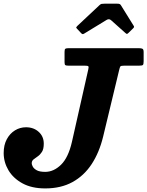

<svg xmlns="http://www.w3.org/2000/svg" viewBox="-55 -1012 801 1044"><path d="M385.5 -832.5Q389.5 -828 393 -826.8Q396.5 -825.5 403 -829.5L523.5 -903Q537.5 -912 548.5 -902.5L627 -832.5Q632.5 -828 634.8 -827.5Q637 -827 643.5 -833L668.5 -857.5Q673 -862 673.8 -864.8Q674.5 -867.5 672 -871.5L602.5 -983.5Q599.5 -988.5 595.2 -990.2Q591 -992 581 -992H513.5Q502.5 -992 497 -990.8Q491.5 -989.5 485.5 -983.5L366.5 -872Q360.5 -866 359.5 -863.8Q358.5 -861.5 363.5 -856ZM-35 -180Q-35 -130 -9 -86.2Q17 -42.5 67.2 -15Q117.5 12.5 191 12.5Q276.5 12.5 339.2 -22Q402 -56.5 443.5 -119.8Q485 -183 506 -270L593 -631.5Q596.5 -646.5 599.5 -650.8Q602.5 -655 621.5 -655H702Q718.5 -655 722.2 -659Q726 -663 726 -679.5V-728.5Q726 -743.5 719.8 -746.8Q713.5 -750 699.5 -750H318.5Q305 -750 300.5 -747Q296 -744 296 -730V-673.5Q296 -660.5 300.2 -657.8Q304.5 -655 317.5 -655H404.5Q421.5 -655 425 -651.8Q428.5 -648.5 425 -634.5L336 -240Q316.5 -155 276.8 -116.2Q237 -77.5 191 -77.5Q160 -77.5 144.2 -86.5Q128.5 -95.5 123 -106.5Q117.5 -117.5 117.5 -123.5Q117.5 -137.5 127.5 -145.2Q137.5 -153 150.2 -161.8Q163 -170.5 173 -186Q183 -201.5 183 -231Q183 -270 155.5 -295Q128 -320 86.5 -320Q54 -320 26.5 -303.2Q-1 -286.5 -18 -255Q-35 -223.5 -35 -180Z"/></svg>

Font: Besley
Style: Bold Italic
Weight: 700
Italic angle: -13°
Designer: Owen Earl
Foundry: indestructible type*
Version: Version 2.001